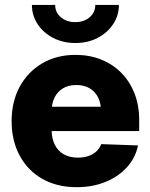

<svg xmlns="http://www.w3.org/2000/svg" viewBox="-20 -759 618 790"><path d="M295.4 11.2Q214.8 11.2 154.5 -22.9Q94.2 -57.1 61 -118.7Q27.8 -180.2 27.8 -260.7Q27.8 -340.8 61 -402.1Q94.2 -463.4 153.6 -498.3Q212.9 -533.2 290.5 -533.2Q348.6 -533.2 396.5 -513.9Q444.3 -494.6 479.2 -459.2Q514.2 -423.8 533.4 -374.5Q552.7 -325.2 552.7 -264.6V-219.7H83.5V-319.8H473.1L396 -298.8Q396 -333 383.8 -357.7Q371.6 -382.3 348.9 -395.8Q326.2 -409.2 293.9 -409.2Q262.2 -409.2 239.5 -395.8Q216.8 -382.3 204.6 -357.9Q192.4 -333.5 192.4 -299.3V-226.1Q192.4 -189.9 205.3 -163.8Q218.3 -137.7 242.7 -124Q267.1 -110.4 300.8 -110.4Q325.2 -110.4 344.5 -117.2Q363.8 -124 377 -136.5Q390.1 -148.9 396.5 -166L547.9 -160.6Q537.6 -109.9 502.4 -71Q467.3 -32.2 414.1 -10.5Q360.8 11.2 295.4 11.2ZM290 -582Q239.3 -582 198.7 -603Q158.2 -624 134.8 -659.7Q111.3 -695.3 111.3 -738.8H207Q207 -708 230.5 -688Q253.9 -668 290 -668Q325.7 -668 348.9 -688Q372.1 -708 372.1 -738.8H469.2Q469.2 -695.3 445.6 -659.7Q421.9 -624 381.6 -603Q341.3 -582 290 -582Z"/></svg>

Font: Inter 28pt ExtraBold
Style: Regular
Weight: 800
Designer: Rasmus Andersson
Foundry: rsms
Version: Version 4.001;git-66647c0bb